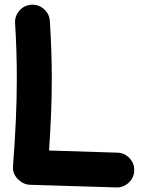

<svg xmlns="http://www.w3.org/2000/svg" viewBox="-20 -737 604 820"><path d="M113.8 -716.8Q144.5 -718.8 167.7 -698.2Q190.9 -677.7 192.9 -647.5Q196.8 -585 199 -524.7Q201.2 -464.4 201.2 -405.3Q201.2 -326.2 198 -248.8Q194.8 -171.4 189.5 -94.2L481 -85Q511.2 -84.5 532.7 -62Q554.2 -39.6 553.2 -9.3Q552.7 21.5 530.3 42.7Q507.8 64 477.5 63.5L108.4 52.2Q79.6 51.3 56.4 28.1Q33.2 4.9 35.6 -27.8Q43 -124 47.4 -217.3Q51.8 -310.5 51.8 -405.3Q51.8 -461.9 50 -520Q48.3 -578.1 44.4 -637.7Q42.5 -668.5 63 -691.7Q83.5 -714.8 113.8 -716.8Z"/></svg>

Font: Mikhak-FD ExtraBold
Style: Regular
Weight: 800
Designer: Amin Abedi
Version: Version 3.2